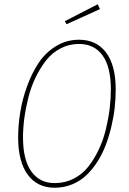

<svg xmlns="http://www.w3.org/2000/svg" viewBox="-20 -879 611 909"><path d="M442.9 -858.9 453.1 -835.9 294.9 -764.2 287.1 -778.8ZM354 -690.9Q436.5 -690.9 482.2 -630.4Q527.8 -569.8 527.8 -455.1Q527.8 -414.1 523.2 -371.1Q518.6 -328.1 507.8 -282.2Q497.1 -236.3 481.4 -194.3Q465.8 -152.3 442.1 -115Q418.5 -77.6 389.6 -50Q360.8 -22.5 322 -6.3Q283.2 9.8 238.8 9.8Q156.7 9.8 111.3 -52Q65.9 -113.8 65.9 -228Q65.9 -285.6 75.7 -346.7Q85.4 -407.7 107.9 -470Q130.4 -532.2 162.6 -580.8Q194.8 -629.4 244.6 -660.2Q294.4 -690.9 354 -690.9ZM354 -670.9Q307.1 -670.9 266.8 -649.9Q226.6 -628.9 198.5 -593.3Q170.4 -557.6 148.7 -512.7Q127 -467.8 114.3 -417.2Q101.6 -366.7 95.2 -319.3Q88.9 -272 88.9 -228Q88.9 -122.6 128.2 -67.4Q167.5 -12.2 238.8 -12.2Q288.1 -12.2 329.3 -33.4Q370.6 -54.7 398.7 -90.8Q426.8 -127 448 -171.9Q469.2 -216.8 481.4 -267.8Q493.7 -318.8 499.3 -365.5Q504.9 -412.1 504.9 -456.1Q504.9 -561.5 465.8 -616.2Q426.8 -670.9 354 -670.9Z"/></svg>

Font: Fira Sans Compressed Thin
Style: Italic
Weight: 100
Width: 3
Italic angle: -8°
Designer: Carrois Corporate & Edenspiekermann AG
Foundry: Carrois Corporate GbR & Edenspiekermann AG
Version: Version 4.203;PS 004.203;hotconv 1.0.88;makeotf.lib2.5.64775